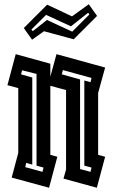

<svg xmlns="http://www.w3.org/2000/svg" viewBox="-20 -885 530 904"><path d="M15 -484 54 -630 217 -585V-524L246 -630L475 -567L442 -447V-156L475 -147L436 -1L279 -44L291 -87V-461L217 -481V-156L250 -147L211 -1L35 -49L66 -165V-470ZM357 -511V-89L406 -76L411 -96L377 -105V-506L406 -498L411 -518L276 -555L271 -535ZM132 -110 103 -118 99 -98 180 -76 185 -96 152 -105V-537L84 -554L79 -535L132 -520ZM92 -753 202 -863 319 -808 398 -865 437 -810 327 -700 187 -738 131 -698ZM128 -746 134 -738 201 -791 320 -736 401 -817 395 -825 314 -761 197 -815Z"/></svg>

Font: Blaka Hollow
Style: Regular
Weight: 400
Designer: Mohamed Gaber
Foundry: Kief Type Foundry
Version: Version 1.003; ttfautohint (v1.8.4.7-5d5b)